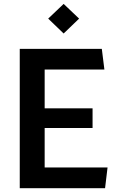

<svg xmlns="http://www.w3.org/2000/svg" viewBox="-20 -986 660 1006"><path d="M83.5 0H530.5L543.5 -108.5H214V-315.5H465V-418.5H214V-621.5H527L513.5 -730H83.5ZM313.5 -810.5 394.5 -888.5 313.5 -965.5 232.5 -888.5Z"/></svg>

Font: Monaspace Krypton SemiBold
Style: Regular
Weight: 600
Designer: Riley Cran & the Lettermatic Team
Foundry: Lettermatic
Version: Version 1.200 (Monaspace Krypton)